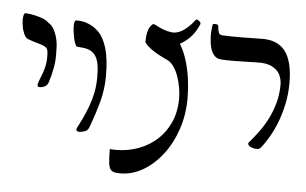

<svg xmlns="http://www.w3.org/2000/svg" viewBox="-57 -754 1678 1052"><g transform="rotate(5 782.0 -228.0)"><path d="M159 -222Q153 -222 149 -224.5Q145 -227 146 -237Q151 -257 161.5 -281Q172 -305 179.5 -336Q187 -367 185 -407Q185 -433 172.5 -442.5Q160 -452 135.5 -458.5Q111 -465 74 -478Q64 -482 57 -491Q50 -500 43 -522Q40 -529 38 -540.5Q36 -552 34.5 -565.5Q33 -579 34 -591.5Q35 -604 38 -611.5Q41 -619 47 -619Q69 -618 94.5 -612.5Q120 -607 141.5 -599Q163 -591 175 -578Q193 -568 205 -547.5Q217 -527 224.5 -499Q232 -471 232 -437Q235 -381 227 -337.5Q219 -294 206 -253Q199 -235 185 -228.5Q171 -222 159 -222Z M395 3Q389 3 382.5 -1Q376 -5 381 -17Q396 -45 411 -77Q426 -109 439 -144Q452 -179 460 -218.5Q468 -258 468 -303Q469 -382 448.5 -416.5Q428 -451 382 -457Q373 -458 363.5 -459Q354 -460 343 -461Q338 -462 332 -476.5Q326 -491 322 -512Q318 -533 316 -554.5Q314 -576 316.5 -590Q319 -604 327 -604Q338 -604 350 -603Q362 -602 380 -597Q423 -583 452.5 -552Q482 -521 498.5 -463.5Q515 -406 515 -313Q515 -243 497 -175Q479 -107 449 -27Q443 -9 425.5 -3Q408 3 395 3Z M639 210Q618 210 604.5 206.5Q591 203 583.5 190.5Q576 178 573.5 152Q571 126 571 82Q581 83 587.5 83.5Q594 84 604 84Q670 84 728 62.5Q786 41 830 1Q874 -39 899.5 -96.5Q925 -154 925 -227Q925 -255 919.5 -287Q914 -319 903.5 -348.5Q893 -378 877 -400.5Q861 -423 841 -432Q790 -455 758 -477Q726 -499 714 -518Q714 -553 720 -575.5Q726 -598 735.5 -609.5Q745 -621 751 -621Q762 -617 777 -609Q792 -601 810 -594.5Q828 -588 849 -585Q885 -580 920 -605.5Q955 -631 979 -665Q981 -668 989 -664.5Q997 -661 1002.5 -654.5Q1008 -648 1005 -641Q984 -592 953 -562.5Q922 -533 880 -514L862 -568Q891 -549 911 -512.5Q931 -476 944.5 -429.5Q958 -383 964.5 -332Q971 -281 971 -232Q971 -141 944 -61Q917 19 870 80Q823 141 763.5 175.5Q704 210 639 210Z M1073 -646Q1074 -650 1081.5 -650.5Q1089 -651 1096.5 -649Q1104 -647 1104 -641Q1106 -616 1111 -604.5Q1116 -593 1132 -592Q1157 -591 1182 -590.5Q1207 -590 1244.5 -590.5Q1282 -591 1340 -592Q1386 -594 1420 -581Q1454 -568 1476 -540Q1498 -512 1509 -468Q1520 -424 1520 -363Q1520 -303 1508 -247Q1496 -191 1477.5 -144Q1459 -97 1436.5 -59Q1414 -21 1393 4Q1387 11 1372.5 11.5Q1358 12 1344.5 6.5Q1331 1 1325.5 -7.5Q1320 -16 1331 -26Q1352 -50 1377 -83.5Q1402 -117 1423.5 -158.5Q1445 -200 1458.5 -248.5Q1472 -297 1472 -351Q1472 -379 1459.5 -405Q1447 -431 1416 -447Q1385 -463 1332 -461Q1291 -460 1257 -459Q1223 -458 1193 -458Q1163 -458 1136 -460Q1113 -461 1098 -477Q1083 -493 1076 -520Q1069 -547 1068 -580Q1067 -613 1073 -646Z"/></g></svg>

Font: Noto Rashi Hebrew Medium
Style: Regular
Weight: 500
Version: Version 1.006